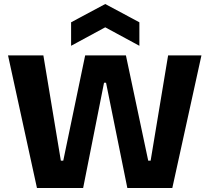

<svg xmlns="http://www.w3.org/2000/svg" viewBox="-20 -936 1043 956"><path d="M164 0 20 -660H196L283 -136H295L404 -660H607L718 -136H730L817 -660H983L838 0H614L508 -524H498L394 0ZM334 -708V-825L504 -916L674 -825V-708L504 -800Z"/></svg>

Font: Bricolage Grotesque 12pt ExtraBold
Style: Regular
Weight: 800
Designer: Mathieu Triay
Foundry: Atelier Triay
Version: Version 1.001; ttfautohint (v1.8.4.7-5d5b);gftools[0.9.33.de